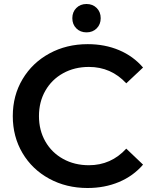

<svg xmlns="http://www.w3.org/2000/svg" viewBox="-20 -931 767 961"><path d="M44 -350Q44 -453 93 -535Q142 -617 227.5 -663.5Q313 -710 419 -710Q505 -710 576 -680Q647 -650 696 -593L612 -514Q536 -596 425 -596Q353 -596 296 -564.5Q239 -533 207 -477Q175 -421 175 -350Q175 -279 207 -223Q239 -167 296 -135.5Q353 -104 425 -104Q536 -104 612 -187L696 -107Q647 -50 575.5 -20Q504 10 418 10Q312 10 226.5 -36.5Q141 -83 92.5 -165Q44 -247 44 -350ZM342 -840Q342 -871 362 -891Q382 -911 413 -911Q444 -911 464 -891Q484 -871 484 -840Q484 -809 464 -789Q444 -769 413 -769Q382 -769 362 -789Q342 -809 342 -840Z"/></svg>

Font: APTA Sans SemiBold
Style: Bold
Weight: 600
Version: Version 7.200